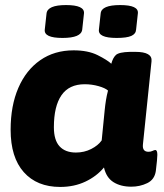

<svg xmlns="http://www.w3.org/2000/svg" viewBox="-20 -730 649 759"><path d="M218 9Q126 9 74 -49.5Q22 -108 22 -217Q22 -312 52.5 -382.5Q83 -453 139 -492Q195 -531 271 -531Q328 -531 366 -512Q404 -493 420 -478Q426 -501 438 -512.5Q450 -524 494 -525H515Q583 -525 579 -488L545 -159Q542 -130 567 -130Q576 -130 583 -133.5Q590 -137 594 -137Q602 -137 602 -118Q602 -110 600.5 -94.5Q599 -79 596 -54Q591 -20 562 -6Q533 8 499 8Q457 8 428.5 -10Q400 -28 391 -68Q362 -33 317.5 -12Q273 9 218 9ZM280 -127Q313 -127 340.5 -141Q368 -155 382 -175L394 -296Q396 -316 399 -334.5Q402 -353 407 -372Q396 -382 369.5 -389.5Q343 -397 315 -397Q253 -397 223 -353.5Q193 -310 193 -227Q193 -176 215.5 -151.5Q238 -127 280 -127ZM441 -580Q367 -580 371 -613L378 -677Q381 -710 455 -710Q529 -710 525 -677L518 -613Q517 -596 499 -588Q481 -580 441 -580ZM227 -580Q153 -580 157 -613L164 -677Q168 -710 241 -710Q315 -710 312 -677L305 -613Q301 -580 227 -580Z"/></svg>

Font: Asap Semi Expanded Semi Expanded ExtraBold
Style: Italic
Weight: 800
Width: 6
Italic angle: -6°
Designer: Pablo Cosgaya
Foundry: Omnibus-Type
Version: Version 3.001; ttfautohint (v1.8.4.7-5d5b)